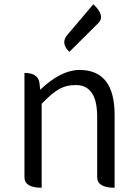

<svg xmlns="http://www.w3.org/2000/svg" viewBox="-20 -883 645 903"><path d="M176 0Q95 0 95 -50V-540Q161 -540 166 -490L169 -461Q267 -554 354 -554Q519 -554 519 -343V0Q437 0 437 -50V-333Q437 -411 411 -447Q386 -483 337 -483Q289 -483 255 -462Q221 -442 176 -395V0ZM306 -639Q264 -680 296 -718L419 -863Q477 -809 442 -774Z"/></svg>

Font: Swei Half Moon CJK TC
Style: DemiLight
Weight: 350
Version: Version 2.125